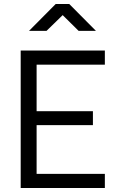

<svg xmlns="http://www.w3.org/2000/svg" viewBox="-20 -945 593 965"><path d="M84 0V-691H507V-620H164V-386H447V-316H164V-71H507V0ZM126 -790 260 -925H328L462 -790H375L295 -869L214 -790Z"/></svg>

Font: Cairo-CLs
Style: CLs-Regular
Weight: 400
Version: Version 3.130;gftools[0.9.24]